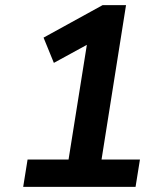

<svg xmlns="http://www.w3.org/2000/svg" viewBox="-20 -725 640 745"><path d="M70 0 87 -106H246L317 -551L189 -481L149 -579L378 -705H469L374 -106H523L506 0Z"/></svg>

Font: Nunito Sans
Style: Bold Italic
Weight: 700
Italic angle: -9°
Designer: Vernon Adams
Foundry: Vernon Adams
Version: Version 3.006; ttfautohint (v1.8.3)